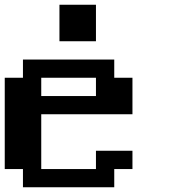

<svg xmlns="http://www.w3.org/2000/svg" viewBox="-20 -789 732 809"><path d="M384.3 -384.3V-461.4H153.8V-384.3ZM76.7 0V-76.7H0V-461.4H76.7V-538.1H461.4V-461.4H538.1V-307.6H153.8V-76.7H384.3V-153.8H538.1V-76.7H461.4V0ZM230.5 -615.2V-769H384.3V-615.2Z"/></svg>

Font: Good Old DOS
Style: Regular
Weight: 400
Designer: Vasily Draigo
Foundry: Vasily Draigo
Version: 1.0